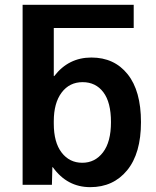

<svg xmlns="http://www.w3.org/2000/svg" viewBox="-20 -770 650 800"><path d="M74.2 0V-750H537.1V-653.3H204.1V-453.1H206.1Q265.6 -530.3 360.8 -530.3Q456.1 -530.3 511.7 -460.9Q567.4 -391.6 567.4 -261.2Q567.4 -130.9 509.8 -60.5Q452.1 9.8 356 9.8Q259.8 9.8 200.2 -73.2H198.2L196.3 0ZM204.1 -254.9Q204.1 -176.8 236.8 -134.3Q269.5 -91.8 322.8 -91.8Q376 -91.8 409.2 -135.3Q442.4 -178.7 442.4 -261.2Q442.4 -343.8 410.6 -385.7Q378.9 -427.7 324.2 -427.7Q269.5 -427.7 236.8 -384.3Q204.1 -340.8 204.1 -264.6Z"/></svg>

Font: GenEi M Gothic v2 Bold
Style: Regular
Weight: 700
Version: Version 2.0